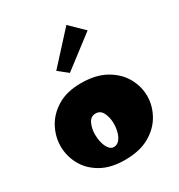

<svg xmlns="http://www.w3.org/2000/svg" viewBox="-184 -895 958 1029"><g transform="rotate(-30 295.5 -380.0)"><path d="M291 12Q203 12 144 -22Q85 -56 56 -110Q27 -164 27 -223Q27 -283 56.5 -338Q86 -393 144.5 -428Q203 -463 289 -463Q381 -463 442 -428.5Q503 -394 533.5 -340Q564 -286 564 -226Q564 -167 533.5 -112Q503 -57 442.5 -22.5Q382 12 291 12ZM273 -78Q293 -78 307 -94Q321 -110 328 -135.5Q335 -161 335 -187Q335 -224 321 -253.5Q307 -283 277 -283Q246 -283 232 -253Q218 -223 218 -186Q218 -160 224.5 -135Q231 -110 243.5 -94Q256 -78 273 -78ZM267 -540 209 -586 379 -772 463 -690Z"/></g></svg>

Font: Marhey ExtraBold
Style: Regular
Weight: 800
Designer: Nur Syamsi & Bustanul Arifin
Foundry: Namelatype
Version: Version 1.000; ttfautohint (v1.8.4.7-5d5b)